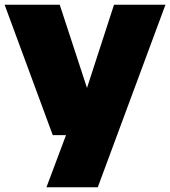

<svg xmlns="http://www.w3.org/2000/svg" viewBox="-26 -570 718 810"><path d="M196.5 0 -6.5 -550H226L341 -199L455 -550H672L386.5 220H170L252.5 0Z"/></svg>

Font: Encode Sans SemiExpanded SemiExpanded Black
Style: Regular
Weight: 900
Width: 6
Designer: Multiple Designers
Foundry: Impallari Type
Version: Version 3.000; ttfautohint (v1.8.3) -l 8 -r 50 -G 200 -x 14 